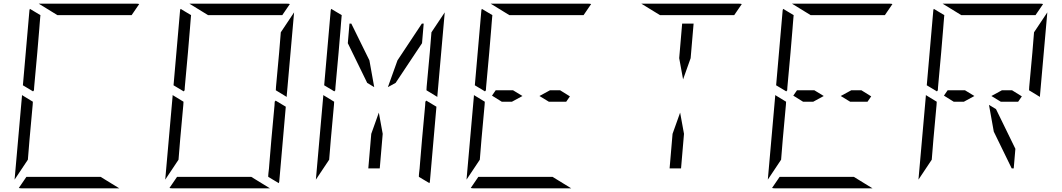

<svg xmlns="http://www.w3.org/2000/svg" viewBox="-20 -1020 5752 1040"><path d="M104 -558 139 -959Q139 -966 142 -972L199 -938L198 -928L195 -892L193 -866L182 -735L165 -548L164 -531L159 -525ZM140 -265 131 -155 59 -47 99 -500V-505L158 -469L157 -452ZM291 -938 190 -1000H452H720Q730 -1000 734 -998L693 -938H663H477H415ZM525 -62 626 0H364H96Q86 0 82 -2L123 -62H153H339H401Z M920 -558 955 -959Q955 -966 958 -972L1015 -938L1014 -928L1011 -892L1009 -866L998 -735L981 -548L980 -531L975 -525ZM1473 -475 1528 -442 1493 -41Q1493 -34 1490 -28L1433 -62V-70L1434 -82L1437 -108L1439 -134L1450 -265L1467 -450L1468 -469ZM956 -265 947 -155 875 -47 915 -500V-505L974 -469L973 -452ZM1107 -938 1006 -1000H1268H1536Q1546 -1000 1550 -998L1509 -938H1479H1293H1231ZM1341 -62 1442 0H1180H912Q902 0 898 -2L939 -62H969H1155H1217ZM1573 -953 1533 -500V-495L1474 -531L1475 -550L1492 -735L1501 -845Z M2053 -295 2037 -108H1975L1991 -295L2032 -410ZM1736 -558 1771 -959Q1771 -966 1774 -972L1831 -938L1830 -928L1827 -892L1825 -866L1814 -735L1797 -548L1796 -531L1791 -525ZM2289 -475 2344 -442 2309 -41Q2309 -34 2306 -28L2249 -62V-70L2250 -82L2253 -108L2255 -134L2266 -265L2283 -450L2284 -469ZM1772 -265 1763 -155 1691 -47 1731 -500V-505L1790 -469L1789 -452ZM1969 -571 1864 -786 1873 -892H1883L1981 -693L2007 -548ZM2389 -953 2349 -500V-495L2290 -531L2291 -550L2308 -735L2317 -845ZM2081 -548 2133 -693 2265 -892H2275L2266 -786L2123 -571Z M2552 -558 2587 -959Q2587 -966 2590 -972L2647 -938L2646 -928L2643 -892L2641 -866L2630 -735L2613 -548L2612 -531L2607 -525ZM2588 -265 2579 -155 2507 -47 2547 -500V-505L2606 -469L2605 -452ZM2698 -469 2645 -502 2665 -531H2759L2810 -500L2753 -469ZM2739 -938 2638 -1000H2900H3168Q3178 -1000 3182 -998L3141 -938H3111H2925H2863ZM2973 -62 3074 0H2812H2544Q2534 0 2530 -2L2571 -62H2601H2787H2849ZM2959 -531H3014L3067 -498L3047 -469H2953L2902 -500Z M3685 -295 3669 -108H3607L3623 -295L3664 -410ZM3555 -938 3454 -1000H3716H3984Q3994 -1000 3998 -998L3957 -938H3927H3741H3679ZM3659 -705 3675 -892H3737L3721 -705L3680 -590Z M4184 -558 4219 -959Q4219 -966 4222 -972L4279 -938L4278 -928L4275 -892L4273 -866L4262 -735L4245 -548L4244 -531L4239 -525ZM4220 -265 4211 -155 4139 -47 4179 -500V-505L4238 -469L4237 -452ZM4330 -469 4277 -502 4297 -531H4391L4442 -500L4385 -469ZM4371 -938 4270 -1000H4532H4800Q4810 -1000 4814 -998L4773 -938H4743H4557H4495ZM4605 -62 4706 0H4444H4176Q4166 0 4162 -2L4203 -62H4233H4419H4481ZM4591 -531H4646L4699 -498L4679 -469H4585L4534 -500Z M5000 -558 5035 -959Q5035 -966 5038 -972L5095 -938L5094 -928L5091 -892L5089 -866L5078 -735L5061 -548L5060 -531L5055 -525ZM5036 -265 5027 -155 4955 -47 4995 -500V-505L5054 -469L5053 -452ZM5146 -469 5093 -502 5113 -531H5207L5258 -500L5201 -469ZM5187 -938 5086 -1000H5348H5616Q5626 -1000 5630 -998L5589 -938H5559H5373H5311ZM5653 -953 5613 -500V-495L5554 -531L5555 -550L5572 -735L5581 -845ZM5407 -531H5462L5515 -498L5495 -469H5401L5350 -500ZM5375 -429 5480 -214 5471 -108H5460L5363 -307L5337 -452Z"/></svg>

Font: DSEG14 Modern Mini
Style: Light Italic
Weight: 300
Italic angle: -5°
Designer: Keshikan(Twitter:@keshinomi_88pro)
Version: Version 0.46